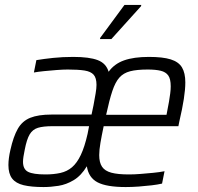

<svg xmlns="http://www.w3.org/2000/svg" viewBox="-20 -748 800 776"><path d="M156 8Q107 8 75.5 0.5Q44 -7 29 -26.5Q14 -46 14 -81Q14 -94 16 -109.5Q18 -125 22 -142Q34 -196 52 -227.5Q70 -259 102.5 -272Q135 -285 188 -285Q214 -285 241.5 -285Q269 -285 296.5 -285Q324 -285 350 -285L358 -323Q363 -350 366.5 -370.5Q370 -391 370 -405Q370 -433 358.5 -446Q347 -459 321.5 -463Q296 -467 254 -467Q235 -467 209 -465Q183 -463 158 -460.5Q133 -458 117 -455L127 -505Q157 -510 195 -514Q233 -518 276 -518Q341 -518 375 -505Q409 -492 419 -458Q442 -490 481.5 -504Q521 -518 582 -518Q638 -518 670 -508Q702 -498 715.5 -475.5Q729 -453 729 -415Q729 -387 723 -348Q717 -309 705 -258L701 -238H399Q391 -200 386 -171Q381 -142 381 -121Q381 -91 392.5 -74Q404 -57 430 -50Q456 -43 501 -43Q523 -43 548 -45Q573 -47 599 -49.5Q625 -52 645 -56L635 -6Q618 -2 593 1Q568 4 540.5 6Q513 8 488 8Q411 8 374.5 -11Q338 -30 331 -76Q308 -38 278 -20Q248 -2 216.5 3Q185 8 156 8ZM164 -43Q197 -43 224 -49Q251 -55 271 -72Q291 -89 306.5 -121.5Q322 -154 334 -207L340 -238H192Q155 -238 133.5 -231.5Q112 -225 100 -205Q88 -185 80 -143Q77 -128 75 -116Q73 -104 73 -94Q73 -64 93.5 -53.5Q114 -43 164 -43ZM409 -284H653L656 -300Q660 -319 663 -337Q666 -355 668 -370.5Q670 -386 670 -399Q670 -429 660 -443Q650 -457 629.5 -462Q609 -467 577 -467Q533 -467 506 -460Q479 -453 462.5 -434.5Q446 -416 434 -380Q422 -344 409 -284ZM384 -590 385 -595 483 -728H551L550 -723L430 -590Z"/></svg>

Font: Saira SemiCondensed Light
Style: Italic
Weight: 300
Width: 4
Italic angle: -12°
Designer: Hector Gatti with collaboration of the Omnibus-Type team
Foundry: Omnibus-Type
Version: Version 1.101